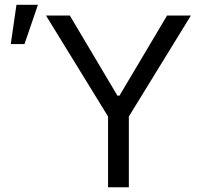

<svg xmlns="http://www.w3.org/2000/svg" viewBox="-20 -793 857 813"><path d="M174.7 -727.3H275.6L477.3 -387.8H485.8L687.5 -727.3H788.4L525.6 -299.7V0H437.5V-299.7ZM25.6 -606.5 49.7 -772.7H140.6L83.8 -606.5Z"/></svg>

Font: Inter Alia
Style: Regular
Weight: 400
Designer: Rasmus Andersson (Latin, Greek, Cyrillic etc.) and Evan from Shavian.info (Shavian, old style figures)
Foundry: Shavian.info
Version: Version 0.001;git-37ab20767